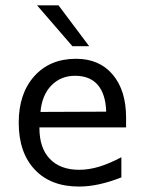

<svg xmlns="http://www.w3.org/2000/svg" viewBox="-20 -684 540 716"><path d="M450.2 -245.1V-209H127V-207Q127 -131.8 166 -91.3Q205.1 -50.8 275.4 -50.8Q311.5 -50.8 350.1 -62.5Q388.7 -74.2 432.6 -97.7V-22.5Q390.6 -5.9 351.1 2.9Q311.5 11.7 274.4 11.7Q168.9 11.7 109.4 -51.8Q49.8 -115.2 49.8 -226.6Q49.8 -335 107.9 -399.9Q166 -464.8 263.7 -464.8Q350.6 -464.8 400.4 -405.8Q450.2 -346.7 450.2 -245.1ZM376 -267.6Q374 -333 344.7 -367.2Q315.4 -401.4 259.8 -401.4Q207 -401.4 171.9 -365.7Q136.7 -330.1 130.9 -266.6ZM198.2 -664.1 312.5 -511.7H250L118.2 -664.1Z"/></svg>

Font: BabelStone Xiangqi
Style: Regular
Weight: 400
Designer: Andrew West
Foundry: BabelStone
Version: Version 11.000 June 09, 2018